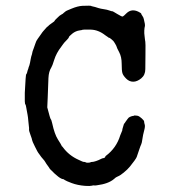

<svg xmlns="http://www.w3.org/2000/svg" viewBox="-20 -602 587 658"><path d="M196 -556 206 -564Q205 -564 225.5 -572.5Q246 -581 262 -582Q292 -583 292 -582Q292 -581 297.5 -580Q303 -579 306 -578Q309 -577 317 -574.5Q325 -572 336 -570.5Q347 -569 355 -566Q363 -563 364.5 -563.5Q366 -564 382 -554Q398 -544 401 -545.5Q404 -547 414 -557Q431 -573 454 -562Q464 -557 464 -555Q464 -553 468 -547.5Q472 -542 473 -536Q478 -517 476.5 -512Q475 -507 474.5 -497.5Q474 -488 475.5 -478Q477 -468 477 -465Q477 -462 478 -459Q479 -456 478.5 -415.5Q478 -375 478 -365Q478 -345 464 -333.5Q450 -322 436.5 -322Q423 -322 412.5 -332.5Q402 -343 399.5 -351.5Q397 -360 397 -383.5Q397 -407 388.5 -423Q380 -439 380 -441Q380 -443 375 -451.5Q370 -460 368 -462Q366 -464 360.5 -468.5Q355 -473 354.5 -472.5Q354 -472 353 -472.5Q352 -473 350.5 -474.5Q349 -476 341 -481Q317 -500 290.5 -500.5Q264 -501 263 -500Q262 -499 254 -498Q239 -496 227.5 -486.5Q216 -477 216 -474.5Q216 -472 207.5 -463.5Q199 -455 196.5 -451Q194 -447 190 -442Q173 -420 166 -397.5Q159 -375 156 -371Q147 -357 146 -334.5Q145 -312 144.5 -294.5Q144 -277 143.5 -267.5Q143 -258 142 -234Q152 -195 154 -193.5Q156 -192 159 -179Q167 -142 178.5 -124Q190 -106 191 -103Q192 -100 193 -100Q194 -100 195 -98Q216 -69 250 -54Q264 -47 268 -47Q273 -47 272.5 -46.5Q272 -46 275 -45Q278 -44 284 -44.5Q290 -45 290.5 -46Q291 -47 295.5 -47Q300 -47 309 -50Q318 -53 324.5 -56.5Q331 -60 334 -60Q337 -60 339.5 -62.5Q342 -65 341 -65.5Q340 -66 343 -68Q379 -95 392 -138L399 -155Q399 -157 399.5 -159.5Q400 -162 400.5 -163Q401 -164 402 -168Q405 -179 406 -179Q407 -179 407.5 -180.5Q408 -182 410.5 -185Q413 -188 417 -194Q421 -200 425.5 -201.5Q430 -203 430.5 -203.5Q431 -204 434.5 -204.5Q438 -205 438 -205Q440 -207 445 -206Q450 -205 450 -205.5Q450 -206 454 -204.5Q458 -203 466 -196Q474 -189 474 -185Q474 -181 476 -175Q478 -169 474 -154.5Q470 -140 468 -125.5Q466 -111 464 -107.5Q462 -104 456 -86Q450 -68 448.5 -64Q447 -60 440.5 -51Q434 -42 425.5 -31.5Q417 -21 404 -10.5Q391 0 384 2.5Q377 5 370 12Q351 28 312 33Q307 34 303 33.5Q299 33 294 34.5Q289 36 272 35Q246 33 226 25.5Q206 18 202 15Q198 12 197 12Q185 12 153 -21Q150 -24 149.5 -25.5Q149 -27 145.5 -31.5Q142 -36 141.5 -37Q141 -38 139 -40.5Q137 -43 135 -47Q133 -51 127 -57.5Q121 -64 116.5 -71Q112 -78 111 -78.5Q110 -79 100 -99Q90 -119 90 -122Q90 -125 84.5 -139.5Q79 -154 79.5 -158.5Q80 -163 79 -169Q78 -175 77 -188Q76 -201 74.5 -208.5Q73 -216 72 -222Q71 -228 70.5 -230.5Q70 -233 69 -238.5Q68 -244 67 -244Q64 -246 65 -284Q68 -347 70 -348Q72 -349 73 -354Q74 -359 74.5 -360Q75 -361 76 -364Q77 -367 77.5 -368.5Q78 -370 78 -371L81 -379Q81 -380 81.5 -381.5Q82 -383 83 -387.5Q84 -392 85 -398.5Q86 -405 87 -408Q88 -411 89.5 -416Q91 -421 91 -423Q91 -425 95 -435Q99 -445 101.5 -453.5Q104 -462 109 -468.5Q114 -475 120 -484Q126 -493 128.5 -495.5Q131 -498 136.5 -504.5Q142 -511 143 -511Q144 -511 146 -513.5Q148 -516 148.5 -516Q149 -516 152.5 -519Q156 -522 161.5 -525.5Q167 -529 167 -530.5Q167 -532 175 -539.5Q183 -547 184 -548Q185 -549 191 -552.5Q197 -556 197 -556Z"/></svg>

Font: Jackwrite
Style: Regular
Weight: 400
Version: Version 1.0d1e1